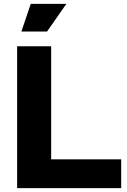

<svg xmlns="http://www.w3.org/2000/svg" viewBox="-20 -967 652 987"><path d="M68 0V-729H243V-148H603V0ZM90 -805 138 -947H321L222 -805Z"/></svg>

Font: BDO Grotesk ExtraBold
Style: Regular
Weight: 800
Designer: Deni Anggara
Foundry: Lokal Container
Version: Version 2.000